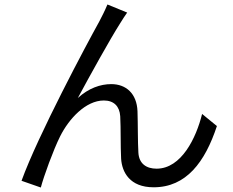

<svg xmlns="http://www.w3.org/2000/svg" viewBox="-20 -798 1040 856"><path d="M547 -742 459 -778C447 -749 434 -724 422 -701C368 -604 149 -194 76 8L162 38C175 -12 218 -130 248 -190C287 -268 362 -350 443 -350C488 -350 513 -324 516 -280C519 -225 517 -148 520 -90C524 -31 558 37 665 37C810 37 894 -75 947 -236L881 -290C855 -184 789 -46 678 -46C634 -46 600 -67 597 -117C594 -166 595 -243 593 -302C590 -381 542 -423 476 -423C428 -423 375 -405 327 -361C379 -458 471 -624 515 -693C527 -712 538 -730 547 -742Z"/></svg>

Font: GenYoGothic2 TW R
Style: Regular
Weight: 400
Version: Version 2.100;PS 2.1;hotconv 16.6.51;makeotf.lib2.5.65220 DE